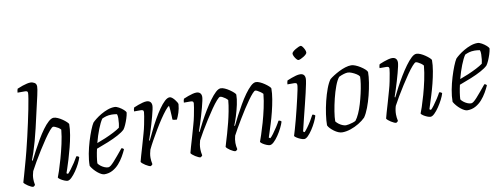

<svg xmlns="http://www.w3.org/2000/svg" viewBox="-64 -1144 3894 1488"><g transform="rotate(-10 1883.0 -400.0)"><path d="M98 0Q92 0 81 -5Q70 -10 58.5 -17.5Q47 -25 38 -33Q29 -41 27 -46Q33 -65 41 -94Q49 -123 58.5 -156.5Q68 -190 77 -223Q86 -256 93 -284Q106 -334 118.5 -389Q131 -444 143 -498Q155 -552 164 -598.5Q173 -645 178.5 -678Q184 -711 184 -724Q184 -733 178.5 -736.5Q173 -740 163 -740H104Q104 -746 106 -756Q108 -766 110 -770Q133 -780 152.5 -786.5Q172 -793 188 -796.5Q204 -800 215 -800Q232 -800 247 -791Q262 -782 262 -761Q262 -753 259.5 -736Q257 -719 251 -693L194 -444Q183 -396 169.5 -347.5Q156 -299 143.5 -261Q131 -223 123 -204L128 -200Q145 -234 166 -274Q187 -314 210.5 -354Q234 -394 258 -427Q282 -460 304.5 -480Q327 -500 345 -500Q359 -500 377 -492Q395 -484 412.5 -472Q430 -460 442 -448.5Q454 -437 456 -431Q456 -393 448 -346Q440 -299 427.5 -251Q415 -203 402.5 -161.5Q390 -120 380.5 -92.5Q371 -65 369 -59L380 -52Q389 -60 405.5 -81.5Q422 -103 439 -129Q456 -155 467 -175Q474 -175 480 -172Q486 -169 488 -164Q482 -143 468 -115Q454 -87 436 -61Q418 -35 400 -17.5Q382 0 368 0Q359 0 343 -6.5Q327 -13 313.5 -22Q300 -31 297 -38Q302 -49 314.5 -86.5Q327 -124 342 -177Q357 -230 370 -288Q383 -346 388 -399Q380 -409 368.5 -416Q357 -423 346 -427.5Q335 -432 330 -432Q321 -432 301.5 -409Q282 -386 257 -349.5Q232 -313 205.5 -270.5Q179 -228 156 -188.5Q133 -149 118 -120Q113 -104 110.5 -89.5Q108 -75 108 -60Q108 -51 109 -39.5Q110 -28 113 -13Q112 -11 109 -7.5Q106 -4 98 0Z M658 0Q648 0 634 -7Q620 -14 605.5 -26Q591 -38 578 -53Q565 -68 556 -84Q556 -129 565.5 -178.5Q575 -228 589 -274Q603 -320 617.5 -356Q632 -392 643 -409Q652 -419 671.5 -434.5Q691 -450 716.5 -465Q742 -480 770 -490Q798 -500 825 -500Q839 -500 858.5 -489Q878 -478 893.5 -464Q909 -450 910 -441Q907 -420 899 -395.5Q891 -371 881.5 -349.5Q872 -328 863 -316Q845 -298 809 -278.5Q773 -259 727.5 -240.5Q682 -222 635 -205Q628 -175 623.5 -145.5Q619 -116 618 -93Q624 -83 637 -72.5Q650 -62 666 -55Q682 -48 696 -48Q705 -48 716.5 -57Q728 -66 743.5 -83Q759 -100 778.5 -123.5Q798 -147 822 -176Q829 -175 833.5 -172Q838 -169 840 -164Q829 -139 812.5 -110.5Q796 -82 774 -57Q752 -32 723 -16Q694 0 658 0ZM645 -248Q676 -259 711.5 -274Q747 -289 779 -305.5Q811 -322 830 -336Q832 -343 833.5 -353.5Q835 -364 836 -370Q838 -390 838.5 -409.5Q839 -429 834 -442Q823 -444 812 -445Q801 -446 793 -446Q768 -446 749 -440.5Q730 -435 716 -428Q698 -402 679 -353.5Q660 -305 645 -248Z M1022 0Q1016 0 1005 -5Q994 -10 982 -17.5Q970 -25 961 -33Q952 -41 950 -46Q953 -59 962 -90.5Q971 -122 984 -165.5Q997 -209 1010 -257Q1020 -291 1027 -326.5Q1034 -362 1038.5 -388.5Q1043 -415 1043 -422Q1043 -433 1037 -436.5Q1031 -440 1020 -440H968Q968 -448 969.5 -456Q971 -464 974 -470Q992 -478 1010.5 -484.5Q1029 -491 1046 -495.5Q1063 -500 1076 -500Q1095 -500 1105.5 -489.5Q1116 -479 1116 -459Q1116 -450 1111.5 -428.5Q1107 -407 1099 -377.5Q1091 -348 1081.5 -315.5Q1072 -283 1062 -252.5Q1052 -222 1044 -199L1048 -195Q1065 -230 1085 -271.5Q1105 -313 1128 -353.5Q1151 -394 1174 -427Q1197 -460 1218.5 -480Q1240 -500 1258 -500Q1267 -500 1277 -492Q1287 -484 1296 -473Q1305 -462 1311 -451.5Q1317 -441 1317 -435Q1314 -400 1304.5 -371Q1295 -342 1284 -320Q1275 -320 1265.5 -321.5Q1256 -323 1250 -326Q1250 -335 1249 -355.5Q1248 -376 1246.5 -399Q1245 -422 1242 -436Q1231 -430 1211.5 -406Q1192 -382 1168.5 -347Q1145 -312 1121.5 -272.5Q1098 -233 1076.5 -194.5Q1055 -156 1041 -126Q1037 -112 1034 -96.5Q1031 -81 1031 -63Q1031 -52 1032.5 -39.5Q1034 -27 1037 -13Q1035 -10 1032.5 -7Q1030 -4 1022 0Z M1414 0Q1408 0 1397 -5Q1386 -10 1374 -17.5Q1362 -25 1353 -33Q1344 -41 1342 -46Q1345 -59 1354 -90.5Q1363 -122 1376 -165.5Q1389 -209 1402 -257Q1412 -291 1419 -326.5Q1426 -362 1430.5 -388.5Q1435 -415 1435 -422Q1435 -433 1429 -436.5Q1423 -440 1412 -440H1360Q1360 -448 1361.5 -456Q1363 -464 1366 -470Q1384 -478 1402.5 -484.5Q1421 -491 1438 -495.5Q1455 -500 1468 -500Q1487 -500 1497.5 -489.5Q1508 -479 1508 -459Q1508 -450 1503.5 -428.5Q1499 -407 1491 -377.5Q1483 -348 1473.5 -315.5Q1464 -283 1454 -252.5Q1444 -222 1436 -199L1440 -195Q1457 -230 1478.5 -270.5Q1500 -311 1524.5 -351.5Q1549 -392 1573.5 -425.5Q1598 -459 1620 -479.5Q1642 -500 1660 -500Q1674 -500 1692 -492Q1710 -484 1727.5 -472Q1745 -460 1757.5 -448.5Q1770 -437 1771 -431Q1771 -397 1761.5 -353Q1752 -309 1739 -267.5Q1726 -226 1714 -197L1718 -193Q1734 -227 1755.5 -267.5Q1777 -308 1800.5 -349Q1824 -390 1848.5 -424Q1873 -458 1895.5 -479Q1918 -500 1937 -500Q1950 -500 1968 -492Q1986 -484 2003.5 -472Q2021 -460 2033.5 -448.5Q2046 -437 2047 -431Q2047 -393 2039 -346Q2031 -299 2019 -251Q2007 -203 1994 -161.5Q1981 -120 1972 -92.5Q1963 -65 1961 -59L1972 -52Q1982 -60 1998 -81.5Q2014 -103 2030.5 -128.5Q2047 -154 2058 -175Q2065 -175 2071 -172Q2077 -169 2080 -164Q2074 -143 2060 -115Q2046 -87 2028 -60.5Q2010 -34 1992 -17Q1974 0 1960 0Q1950 0 1934 -6.5Q1918 -13 1904.5 -22Q1891 -31 1888 -38Q1893 -51 1906 -89.5Q1919 -128 1934 -180.5Q1949 -233 1961.5 -290.5Q1974 -348 1979 -400Q1971 -409 1959.5 -417Q1948 -425 1937.5 -430.5Q1927 -436 1921 -436Q1914 -436 1898.5 -419Q1883 -402 1862.5 -373.5Q1842 -345 1819.5 -310Q1797 -275 1775.5 -239Q1754 -203 1736 -172Q1718 -141 1707 -119Q1703 -105 1701 -90.5Q1699 -76 1699 -63Q1699 -51 1700.5 -39Q1702 -27 1705 -13Q1704 -10 1700.5 -6.5Q1697 -3 1690 0Q1683 0 1672 -5Q1661 -10 1649.5 -17.5Q1638 -25 1629.5 -33Q1621 -41 1619 -46Q1621 -55 1629 -80.5Q1637 -106 1648 -144Q1659 -182 1671 -229Q1680 -264 1689.5 -312.5Q1699 -361 1702 -400Q1695 -409 1684 -417Q1673 -425 1662 -430.5Q1651 -436 1644 -436Q1636 -436 1616.5 -414Q1597 -392 1572 -356Q1547 -320 1521 -279Q1495 -238 1471.5 -198.5Q1448 -159 1433 -130Q1429 -117 1426 -99.5Q1423 -82 1423 -63Q1423 -52 1424.5 -39.5Q1426 -27 1429 -13Q1427 -10 1424.5 -7Q1422 -4 1414 0Z M2230 0Q2220 0 2203.5 -6.5Q2187 -13 2173 -22Q2159 -31 2156 -37Q2162 -55 2171 -87Q2180 -119 2191 -159.5Q2202 -200 2212 -242.5Q2222 -285 2231 -322.5Q2240 -360 2245 -386.5Q2250 -413 2250 -422Q2250 -433 2244 -436.5Q2238 -440 2227 -440H2175Q2175 -448 2177 -457Q2179 -466 2181 -470Q2198 -477 2216.5 -484Q2235 -491 2252.5 -495.5Q2270 -500 2284 -500Q2303 -500 2313 -489.5Q2323 -479 2323 -459Q2323 -448 2317.5 -419.5Q2312 -391 2302.5 -350.5Q2293 -310 2281 -261.5Q2269 -213 2256 -161.5Q2243 -110 2231 -59L2242 -52Q2252 -62 2267.5 -83Q2283 -104 2298.5 -129.5Q2314 -155 2324 -175Q2332 -175 2338 -171.5Q2344 -168 2346 -164Q2340 -143 2326.5 -115Q2313 -87 2295.5 -60.5Q2278 -34 2261 -17Q2244 0 2230 0ZM2292 -611Q2286 -611 2277 -621.5Q2268 -632 2261.5 -645Q2255 -658 2255 -667Q2255 -674 2264 -682.5Q2273 -691 2285.5 -698.5Q2298 -706 2309.5 -711Q2321 -716 2327 -716Q2334 -716 2342 -705.5Q2350 -695 2356 -682Q2362 -669 2362 -659Q2362 -652 2354 -644Q2346 -636 2334 -628.5Q2322 -621 2310.5 -616Q2299 -611 2292 -611Z M2530 0Q2515 0 2498.5 -7Q2482 -14 2466.5 -25.5Q2451 -37 2439 -49.5Q2427 -62 2422 -74Q2422 -111 2429 -160.5Q2436 -210 2448.5 -261Q2461 -312 2477 -355Q2493 -398 2511 -422Q2524 -433 2544.5 -446Q2565 -459 2589.5 -471.5Q2614 -484 2639.5 -492Q2665 -500 2687 -500Q2700 -500 2719 -492.5Q2738 -485 2757 -473Q2776 -461 2790 -448.5Q2804 -436 2807 -426Q2807 -391 2799.5 -343.5Q2792 -296 2779.5 -246.5Q2767 -197 2750.5 -153.5Q2734 -110 2715 -83Q2693 -61 2661.5 -42Q2630 -23 2595.5 -11.5Q2561 0 2530 0ZM2567 -49Q2575 -49 2590.5 -52Q2606 -55 2621.5 -60Q2637 -65 2645 -70Q2660 -89 2674.5 -121Q2689 -153 2700.5 -192Q2712 -231 2721 -270.5Q2730 -310 2735 -344.5Q2740 -379 2740 -402Q2734 -413 2717.5 -423.5Q2701 -434 2682.5 -441.5Q2664 -449 2651 -449Q2638 -449 2619 -443.5Q2600 -438 2580 -428Q2562 -406 2546 -363Q2530 -320 2517.5 -269Q2505 -218 2497.5 -171Q2490 -124 2490 -93Q2500 -80 2514 -70Q2528 -60 2542.5 -54.5Q2557 -49 2567 -49Z M2954 0Q2948 0 2937 -5Q2926 -10 2914 -17.5Q2902 -25 2893 -33Q2884 -41 2882 -46Q2885 -59 2894 -90.5Q2903 -122 2916 -165.5Q2929 -209 2942 -257Q2952 -291 2959 -326.5Q2966 -362 2970.5 -388.5Q2975 -415 2975 -422Q2975 -433 2969 -436.5Q2963 -440 2952 -440H2900Q2900 -448 2901.5 -456Q2903 -464 2906 -470Q2924 -478 2942.5 -484.5Q2961 -491 2978 -495.5Q2995 -500 3008 -500Q3027 -500 3037.5 -489.5Q3048 -479 3048 -459Q3048 -450 3043.5 -428.5Q3039 -407 3031 -377.5Q3023 -348 3013.5 -315.5Q3004 -283 2994 -252.5Q2984 -222 2976 -199L2980 -195Q2997 -230 3018.5 -270.5Q3040 -311 3064.5 -351.5Q3089 -392 3113.5 -425.5Q3138 -459 3160 -479.5Q3182 -500 3200 -500Q3214 -500 3232 -492Q3250 -484 3267.5 -472Q3285 -460 3297.5 -448.5Q3310 -437 3311 -431Q3311 -393 3303 -346Q3295 -299 3283 -251.5Q3271 -204 3258 -162.5Q3245 -121 3236 -93Q3227 -65 3225 -59L3236 -52Q3245 -59 3262 -81.5Q3279 -104 3296 -130.5Q3313 -157 3322 -175Q3331 -175 3337 -171Q3343 -167 3344 -164Q3338 -143 3324 -115.5Q3310 -88 3292 -61.5Q3274 -35 3256 -17.5Q3238 0 3224 0Q3214 0 3198 -6.5Q3182 -13 3168.5 -22Q3155 -31 3152 -38Q3157 -49 3169.5 -86Q3182 -123 3197 -176Q3212 -229 3224.5 -287.5Q3237 -346 3242 -400Q3234 -410 3222.5 -418Q3211 -426 3200.5 -431Q3190 -436 3184 -436Q3176 -436 3156.5 -414Q3137 -392 3112 -356Q3087 -320 3061 -279Q3035 -238 3011.5 -198.5Q2988 -159 2973 -130Q2968 -114 2965.5 -97.5Q2963 -81 2963 -64Q2963 -52 2964.5 -40Q2966 -28 2969 -13Q2967 -10 2964.5 -7Q2962 -4 2954 0Z M3514 0Q3504 0 3490 -7Q3476 -14 3461.5 -26Q3447 -38 3434 -53Q3421 -68 3412 -84Q3412 -129 3421.5 -178.5Q3431 -228 3445 -274Q3459 -320 3473.5 -356Q3488 -392 3499 -409Q3508 -419 3527.5 -434.5Q3547 -450 3572.5 -465Q3598 -480 3626 -490Q3654 -500 3681 -500Q3695 -500 3714.5 -489Q3734 -478 3749.5 -464Q3765 -450 3766 -441Q3763 -420 3755 -395.5Q3747 -371 3737.5 -349.5Q3728 -328 3719 -316Q3701 -298 3665 -278.5Q3629 -259 3583.5 -240.5Q3538 -222 3491 -205Q3484 -175 3479.5 -145.5Q3475 -116 3474 -93Q3480 -83 3493 -72.5Q3506 -62 3522 -55Q3538 -48 3552 -48Q3561 -48 3572.5 -57Q3584 -66 3599.5 -83Q3615 -100 3634.5 -123.5Q3654 -147 3678 -176Q3685 -175 3689.5 -172Q3694 -169 3696 -164Q3685 -139 3668.5 -110.5Q3652 -82 3630 -57Q3608 -32 3579 -16Q3550 0 3514 0ZM3501 -248Q3532 -259 3567.5 -274Q3603 -289 3635 -305.5Q3667 -322 3686 -336Q3688 -343 3689.5 -353.5Q3691 -364 3692 -370Q3694 -390 3694.5 -409.5Q3695 -429 3690 -442Q3679 -444 3668 -445Q3657 -446 3649 -446Q3624 -446 3605 -440.5Q3586 -435 3572 -428Q3554 -402 3535 -353.5Q3516 -305 3501 -248Z"/></g></svg>

Font: Texturina Medium 12pt Thin
Style: Italic
Weight: 250
Italic angle: -11°
Version: Version 1.002